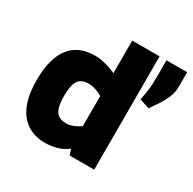

<svg xmlns="http://www.w3.org/2000/svg" viewBox="-149 -815 976 973"><g transform="rotate(30 338.5 -328.0)"><path d="M232.4 7.3Q138.7 7.3 87.6 -57.4Q36.6 -122.1 36.6 -248Q36.6 -374 85.9 -438.5Q135.3 -502.9 232.4 -502.9Q261.2 -502.9 297.4 -493.4Q333.5 -483.9 366.7 -467.3L356 -454.6V-663.1H516.1V0H372.6L356 -50.3L366.7 -38.1Q333.5 -10.7 297.4 -1.7Q261.2 7.3 232.4 7.3ZM274.9 -131.8Q306.6 -131.8 342.5 -153.6Q378.4 -175.3 424.3 -222.2L356 -118.2V-431.6L424.3 -288.1Q378.4 -327.6 342.5 -345.7Q306.6 -363.8 274.9 -363.8Q232.9 -363.8 214.8 -337.4Q196.8 -311 196.8 -248Q196.8 -185.1 214.8 -158.4Q232.9 -131.8 274.9 -131.8ZM599.1 -407.2 541.5 -425.8Q549.8 -467.8 553 -497.6Q556.2 -527.3 556.2 -568.8V-663.1H677.2V-579.6Q677.2 -543.5 663.3 -512Q649.4 -480.5 631.1 -454.1Q612.8 -427.7 599.1 -407.2Z"/></g></svg>

Font: Anaheim ExtraBold
Style: Regular
Weight: 800
Version: Version 2.001